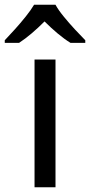

<svg xmlns="http://www.w3.org/2000/svg" viewBox="-60 -786 378 806"><path d="M173 0H85V-536H173ZM173 -766Q185 -744 207.5 -716.5Q230 -689 254.5 -662.5Q279 -636 298 -617V-606H236Q210 -622 182 -645.5Q154 -669 127 -696Q100 -669 73 -646Q46 -623 20 -606H-40V-617Q-21 -637 2.5 -663Q26 -689 48 -716.5Q70 -744 83 -766Z"/></svg>

Font: Noto Sans Old Sogdian
Style: Regular
Weight: 400
Designer: Monotype Design Team
Foundry: Monotype Imaging Inc.
Version: Version 2.002; ttfautohint (v1.8.4.7-5d5b)